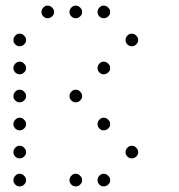

<svg xmlns="http://www.w3.org/2000/svg" viewBox="-20 -693 640 685"><path d="M149 -673Q141 -673 134.5 -666Q128 -659 128 -651V-649Q128 -641 134.5 -634.5Q141 -628 149 -628H151Q159 -628 166 -634.5Q173 -641 173 -649V-651Q173 -659 166 -666Q159 -673 151 -673ZM249 -673Q241 -673 234.5 -666Q228 -659 228 -651V-649Q228 -641 234.5 -634.5Q241 -628 249 -628H251Q259 -628 266 -634.5Q273 -641 273 -649V-651Q273 -659 266 -666Q259 -673 251 -673ZM349 -673Q341 -673 334.5 -666Q328 -659 328 -651V-649Q328 -641 334.5 -634.5Q341 -628 349 -628H351Q359 -628 366 -634.5Q373 -641 373 -649V-651Q373 -659 366 -666Q359 -673 351 -673ZM49 -573Q41 -573 34.5 -566Q28 -559 28 -551V-549Q28 -541 34.5 -534.5Q41 -528 49 -528H51Q59 -528 66 -534.5Q73 -541 73 -549V-551Q73 -559 66 -566Q59 -573 51 -573ZM449 -573Q441 -573 434.5 -566Q428 -559 428 -551V-549Q428 -541 434.5 -534.5Q441 -528 449 -528H451Q459 -528 466 -534.5Q473 -541 473 -549V-551Q473 -559 466 -566Q459 -573 451 -573ZM49 -473Q41 -473 34.5 -466Q28 -459 28 -451V-449Q28 -441 34.5 -434.5Q41 -428 49 -428H51Q59 -428 66 -434.5Q73 -441 73 -449V-451Q73 -459 66 -466Q59 -473 51 -473ZM349 -473Q341 -473 334.5 -466Q328 -459 328 -451V-449Q328 -441 334.5 -434.5Q341 -428 349 -428H351Q359 -428 366 -434.5Q373 -441 373 -449V-451Q373 -459 366 -466Q359 -473 351 -473ZM49 -373Q41 -373 34.5 -366Q28 -359 28 -351V-349Q28 -341 34.5 -334.5Q41 -328 49 -328H51Q59 -328 66 -334.5Q73 -341 73 -349V-351Q73 -359 66 -366Q59 -373 51 -373ZM249 -373Q241 -373 234.5 -366Q228 -359 228 -351V-349Q228 -341 234.5 -334.5Q241 -328 249 -328H251Q259 -328 266 -334.5Q273 -341 273 -349V-351Q273 -359 266 -366Q259 -373 251 -373ZM49 -273Q41 -273 34.5 -266Q28 -259 28 -251V-249Q28 -241 34.5 -234.5Q41 -228 49 -228H51Q59 -228 66 -234.5Q73 -241 73 -249V-251Q73 -259 66 -266Q59 -273 51 -273ZM349 -273Q341 -273 334.5 -266Q328 -259 328 -251V-249Q328 -241 334.5 -234.5Q341 -228 349 -228H351Q359 -228 366 -234.5Q373 -241 373 -249V-251Q373 -259 366 -266Q359 -273 351 -273ZM49 -173Q41 -173 34.5 -166Q28 -159 28 -151V-149Q28 -141 34.5 -134.5Q41 -128 49 -128H51Q59 -128 66 -134.5Q73 -141 73 -149V-151Q73 -159 66 -166Q59 -173 51 -173ZM449 -173Q441 -173 434.5 -166Q428 -159 428 -151V-149Q428 -141 434.5 -134.5Q441 -128 449 -128H451Q459 -128 466 -134.5Q473 -141 473 -149V-151Q473 -159 466 -166Q459 -173 451 -173ZM49 -73Q41 -73 34.5 -66Q28 -59 28 -51V-49Q28 -41 34.5 -34.5Q41 -28 49 -28H51Q59 -28 66 -34.5Q73 -41 73 -49V-51Q73 -59 66 -66Q59 -73 51 -73ZM249 -73Q241 -73 234.5 -66Q228 -59 228 -51V-49Q228 -41 234.5 -34.5Q241 -28 249 -28H251Q259 -28 266 -34.5Q273 -41 273 -49V-51Q273 -59 266 -66Q259 -73 251 -73ZM349 -73Q341 -73 334.5 -66Q328 -59 328 -51V-49Q328 -41 334.5 -34.5Q341 -28 349 -28H351Q359 -28 366 -34.5Q373 -41 373 -49V-51Q373 -59 366 -66Q359 -73 351 -73Z"/></svg>

Font: Doto Rounded Light
Style: Regular
Weight: 300
Monospace: yes
Version: Version 1.000